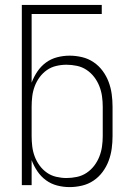

<svg xmlns="http://www.w3.org/2000/svg" viewBox="-20 -755 540 783"><path d="M264 8Q238 8 213 1.5Q188 -5 167.5 -20Q147 -35 132.5 -56.5Q118 -78 109 -102V0H69V-735H395V-698H109V-418Q118 -442 132.5 -463.5Q147 -485 167.5 -500Q188 -515 213 -521.5Q238 -528 264 -528Q289 -528 314.5 -522Q340 -516 361.5 -501.5Q383 -487 398.5 -466Q414 -445 423 -421Q432 -397 435.5 -371.5Q439 -346 439 -320V-200Q439 -174 435.5 -148.5Q432 -123 423 -99Q414 -75 398.5 -54Q383 -33 361.5 -18.5Q340 -4 314.5 2Q289 8 264 8ZM251 -29Q272 -29 293.5 -33.5Q315 -38 333 -50Q351 -62 364 -79Q377 -96 385 -116Q393 -136 396 -157.5Q399 -179 399 -200V-320Q399 -341 396 -362.5Q393 -384 385 -404Q377 -424 364 -441Q351 -458 333 -470Q315 -482 293.5 -486.5Q272 -491 251 -491Q230 -491 209 -486Q188 -481 171 -469Q154 -457 141.5 -440Q129 -423 121.5 -403Q114 -383 111.5 -362Q109 -341 109 -320V-200Q109 -179 111.5 -158Q114 -137 121.5 -117Q129 -97 141.5 -80Q154 -63 171 -51Q188 -39 209 -34Q230 -29 251 -29Z"/></svg>

Font: Iosevka Curly Extralight
Style: Regular
Weight: 200
Monospace: yes
Designer: Belleve Invis
Foundry: Belleve Invis
Version: Version 22.1.2; ttfautohint (v1.8.4)